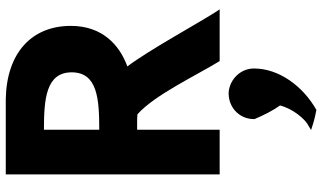

<svg xmlns="http://www.w3.org/2000/svg" viewBox="-240 -512 1090 649"><g transform="rotate(-90 304.5 -188.0)"><path d="M397 126C397 82 363 47 322 41C315 40 311 40 302 41C259 46 225 81 226 128C240 161 256 192 272 214C261 258 226 297 209 307L189 319L211 326C227 331 242 334 257 337C338 291 397 210 397 126ZM541 -493C541 -626 449 -710 294 -713H39V10H190V-269H209C220 -269 230 -269 242 -268C307 -211 374 -68 422 10H597L587 -5C544 -73 459 -229 404 -302C478 -329 541 -388 541 -493ZM190 -397V-584C294 -584 384 -577 384 -490C384 -403 294 -397 190 -397Z"/></g></svg>

Font: Bluebird
Style: SfBd
Weight: 700
Designer: Jasper
Foundry: Cannot Into Space Fonts
Version: Version 0.98